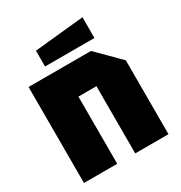

<svg xmlns="http://www.w3.org/2000/svg" viewBox="-171 -850 912 970"><g transform="rotate(-30 284.5 -364.5)"><path d="M38 0V-560H402L531 -431V0H337V-392H232V0ZM162 -608V-700L450 -729V-608Z"/></g></svg>

Font: Tektur SemiCondensed ExtraBold
Style: Regular
Weight: 800
Width: 4
Designer: Adam Jagosz
Foundry: Adam Jagosz
Version: Version 1.005;gftools[0.9.30]